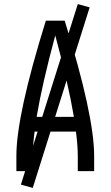

<svg xmlns="http://www.w3.org/2000/svg" viewBox="-20 -836 540 938"><path d="M60 0V-74Q60 -273 204 -735H296Q440 -273 440 -74V0H360V-74Q360 -124 351 -193H149Q140 -124 140 -74V0ZM159 -265H341Q314 -426 250 -663Q186 -426 159 -265ZM140 82 82 66 360 -816 418 -800Z"/></svg>

Font: Iosevka SS08
Style: Regular
Weight: 400
Monospace: yes
Designer: Belleve Invis
Foundry: Belleve Invis
Version: 2.1.0; ttfautohint (v1.8.2)